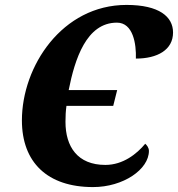

<svg xmlns="http://www.w3.org/2000/svg" viewBox="-20 -750 723 780"><path d="M358 10C481 10 585 -62 585 -137C585 -150 576 -161 570 -166C536 -125 480 -80 408 -80C295 -80 246 -154 246 -255C246 -279 247 -298 250 -320H440L456 -384H259C284 -510 331 -658 455 -658C521 -658 534 -571 532 -512C619 -512 683 -547 683 -618C683 -682 627 -730 494 -730C232 -730 69 -480 69 -261C69 -91 172 10 358 10Z"/></svg>

Font: Noto Serif SemiCondensed Extra
Style: Italic
Weight: 800
Width: 4
Italic angle: -12°
Designer: Monotype Design Team
Foundry: Monotype Imaging Inc.
Version: Version 1.901